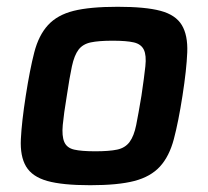

<svg xmlns="http://www.w3.org/2000/svg" viewBox="-20 -538 614 566"><path d="M246 8Q164 8 119.5 -4.5Q75 -17 57 -47Q39 -77 41.5 -128Q44 -179 56 -256Q68 -333 81 -383.5Q94 -434 121.5 -464Q149 -494 197 -506Q245 -518 327 -518Q409 -518 453.5 -506Q498 -494 516 -464Q534 -434 532 -383.5Q530 -333 518 -256Q506 -179 492.5 -128Q479 -77 451.5 -47Q424 -17 376 -4.5Q328 8 246 8ZM261 -92Q302 -92 325.5 -97Q349 -102 362 -119.5Q375 -137 381.5 -169.5Q388 -202 397 -256Q405 -310 408.5 -342.5Q412 -375 404 -391.5Q396 -408 374.5 -413Q353 -418 312 -418Q271 -418 247.5 -413Q224 -408 211.5 -391.5Q199 -375 192 -342.5Q185 -310 177 -256Q168 -202 165 -169.5Q162 -137 169.5 -119.5Q177 -102 198.5 -97Q220 -92 261 -92Z"/></svg>

Font: Azeri Sans SemiBold
Style: Italic
Weight: 600
Designer: Hector Gatti & Omnibus-Type (original fonts) / Cristiano Sobral (main changes and remastering)
Foundry: Omnibus-Type
Version: Version 0.07;August 21, 2020;FontCreator 13.0.0.2681 64-bit;